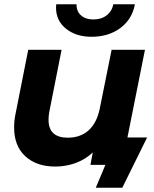

<svg xmlns="http://www.w3.org/2000/svg" viewBox="-20 -771 719 898"><path d="M242 -736Q242 -746 243 -751H338Q337 -719 358.5 -699.5Q380 -680 417 -680Q454 -680 479 -699.5Q504 -719 510 -751H611Q598 -681 543 -640Q488 -599 408 -599Q336 -599 289 -636.5Q242 -674 242 -736ZM668 -128 552 107H428L473 0H403L414 -58Q379 -25 333.5 -8.5Q288 8 239 8Q151 8 98.5 -40Q46 -88 46 -175Q46 -208 53 -240L112 -538H268L211 -250Q207 -231 207 -211Q207 -127 297 -127Q356 -127 394.5 -161.5Q433 -196 447 -265L502 -538H658L576 -128Z"/></svg>

Font: Montserrat Alternates
Style: Bold Italic
Weight: 700
Italic angle: -11.3°
Designer: Julieta Ulanovsky
Foundry: Julieta Ulanovsky
Version: Version 7.200